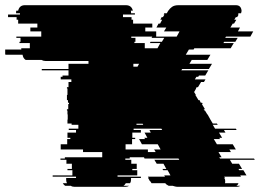

<svg xmlns="http://www.w3.org/2000/svg" viewBox="-50 -720 1002 740"><path d="M888 -64 900 -44H876L879 -39H814L817 -34H815V-33Q818 -29 818 -22Q818 -16 817 -14H869Q867 -7 861 -4H876Q871 0 863 0H635Q629 0 624 -1.5Q619 -3 615 -4H600Q591 -8 587 -14H534Q532 -17 530.5 -19.5Q529 -22 527 -23L521 -34H523L520 -39H586L583 -44H607L596 -64H579L576 -69H591L580 -89H554L545 -104H641L638 -109H507L505 -114H450V-109H433V-104H456V-89H477V-69H460V-64H479V-44H403V-39H493V-34H455V-27Q455 -19 451 -14H435Q431 -7 426 -4H448Q441 0 433 0H237Q228 0 223 -4H201Q196 -7 192 -14H208Q205 -20 205 -27V-34H243V-39H153V-44H229V-64H210V-69H227V-89H206V-104H183V-109H200V-114H344V-134H270V-144H184V-164H209V-184H221V-189H210V-209H243V-219H215V-224H252V-239H226V-244H210V-259H211V-279H210V-294H208V-299H213V-319H216V-324H212V-334H208V-354H210V-379H208V-384H214V-404H225V-414H184V-424H191V-429H214V-449H111V-454H214V-474H291V-485H125Q117 -485 110 -489H49Q39 -495 37 -509H-29Q-29 -510 -29.5 -510.5Q-30 -511 -30 -512V-529H32V-534H65V-554H25V-559H29V-574H13V-579H109V-599H67V-614H94V-629H20V-644H14V-654H-19V-664H27V-669H12V-673Q12 -677 13 -679H20Q25 -700 46 -700H435Q457 -700 462 -679H454Q455 -677 455 -673V-669H470V-664H424V-654H457V-644H463V-629H537V-614H510V-599H552V-579H631L642 -599H582L591 -614H553L561 -629H567L575 -644H568L573 -654H578L584 -664H581L583 -669H593L598 -678Q598 -678 598 -678.5Q598 -679 599 -679Q604 -687 613 -693.5Q622 -700 638 -700H859Q879 -700 881 -679V-678Q881 -675 879 -669H870L868 -667L867 -664H870L864 -654H859L853 -644H861L852 -629H847L838 -614H875L867 -599H926L915 -579H821L818 -574H866L857 -559H814L811 -554H851L839 -534H699L696 -529H678L666 -509H761L749 -489H689L680 -474H767L755 -454H652L649 -449H753L741 -429H717L714 -424H707L701 -414H742L736 -404H725L713 -384H708L705 -379H706L698 -365L699 -364L705 -354H703L715 -334H719L722 -329H721L724 -324H729L731 -319H728L740 -299H735L738 -294H740L749 -279H750L761 -259L770 -244H786L789 -239H770L779 -224H859L862 -219H813L819 -209H794L806 -189H795L798 -184H774L786 -164H847L859 -144H834L840 -134H792L804 -114H795L798 -109H929L932 -104H836L845 -89H871L883 -69H869L872 -64ZM468 -559V-554H508V-534H557L568 -554H528L530 -559H574L583 -574H534L537 -579H456V-574H472V-559ZM464 -474V-463H480L486 -474ZM476 -243V-239H502L500 -243ZM434 -164V-144H520V-134H550L544 -144H569L558 -164H497L486 -184H509L506 -189H518L507 -209H531L526 -219H575L572 -224H465V-219H493V-209H460V-189H471V-184H459V-164Z"/></svg>

Font: Rubik Glitch
Style: Regular
Weight: 400
Designer: Hubert and Fischer, NaN
Foundry: Hubert and Fischer, NaN
Version: Version 2.200